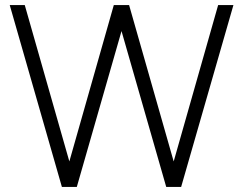

<svg xmlns="http://www.w3.org/2000/svg" viewBox="-20 -740 962 760"><path d="M284 0 461 -617 638 0H697L904 -720H843.5L667.5 -101L491 -720H430.5L254.5 -101L78 -720H18.5L225 0Z"/></svg>

Font: Hauora Light
Style: Regular
Weight: 300
Designer: Wayne Shih
Foundry: WCYS
Version: Version 1.001;hotconv 1.0.109;makeotfexe 2.5.65596